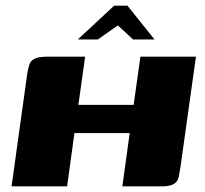

<svg xmlns="http://www.w3.org/2000/svg" viewBox="-20 -661 727 681"><path d="M21 0 77 -402Q80 -420 84.5 -433Q89 -446 103.5 -453Q118 -460 150 -460H282L258 -289H454L478 -460H675L620 -68Q617 -50 614 -34Q611 -18 597.5 -9Q584 0 553 0H414L440 -189H244L218 0ZM256 -521 385 -641H432L528 -521H452L398 -571L327 -521Z"/></svg>

Font: Genos ExtraBold
Style: Italic
Weight: 800
Italic angle: -8°
Version: Version 1.010